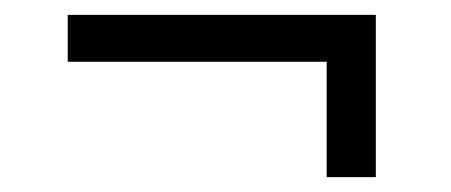

<svg xmlns="http://www.w3.org/2000/svg" viewBox="-20 -457 606 258"><path d="M419 -219V-374H71V-437H485V-219Z"/></svg>

Font: Archivo SemiCondensed Light
Style: Regular
Weight: 300
Width: 4
Designer: Hector Gatti
Foundry: Omnibus-Type
Version: Version 2.001